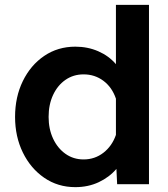

<svg xmlns="http://www.w3.org/2000/svg" viewBox="-20 -758 690 790"><path d="M290 -566Q341 -566 384.5 -547Q428 -528 457 -494V-738H593V0H462L459 -63Q430 -29 386.5 -8.5Q343 12 290 12Q218 12 162 -26.5Q106 -65 74 -130.5Q42 -196 42 -277Q42 -359 74 -424.5Q106 -490 162 -528Q218 -566 290 -566ZM324 -102Q370 -102 405.5 -129.5Q441 -157 457 -203V-352Q441 -399 405.5 -425.5Q370 -452 324 -452Q282 -452 249.5 -429.5Q217 -407 198.5 -367.5Q180 -328 180 -277Q180 -227 198.5 -187.5Q217 -148 249.5 -125Q282 -102 324 -102Z"/></svg>

Font: Azeret Mono SemiBold
Style: Regular
Weight: 600
Designer: Martin Vácha
Foundry: Displaay
Version: Version 1.002